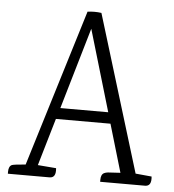

<svg xmlns="http://www.w3.org/2000/svg" viewBox="-50 -724 697 771"><g transform="rotate(5 298.5 -339.0)"><path d="M563 0H382V-8Q382 -30 395 -36Q401 -39 410 -40L460 -43L403 -236H183L127 -45L201 -39Q205 0 178 0H10V-8Q10 -30 23 -36Q30 -39 78 -43L272 -676Q300 -680 328 -676L521 -45H522L586 -39Q590 0 563 0ZM197 -281H390L293 -609Z"/></g></svg>

Font: Karma Light
Style: Regular
Weight: 300
Designer: Joana Correia
Foundry: Indian Type Foundry
Version: Version 1.202;PS 1.0;hotconv 1.0.78;makeotf.lib2.5.61930; tt